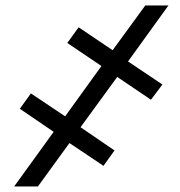

<svg xmlns="http://www.w3.org/2000/svg" viewBox="-20 -675 650 695"><path d="M404.3 -396.5 526.4 -314 567.9 -369.1 443.4 -452.6 589.8 -655.3H505.9L387.7 -493.2L264.6 -576.2L223.6 -519.5L347.2 -436L215.8 -253.9L91.8 -336.9L51.8 -281.2L174.3 -197.8L31.2 0H117.2L231.4 -157.2L354.5 -74.7L394.5 -130.4L271.5 -214.4Z"/></svg>

Font: Roboto
Style: Italic
Weight: 400
Italic angle: -12°
Designer: Google
Version: Version 2.137; 2017